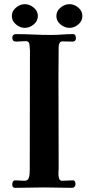

<svg xmlns="http://www.w3.org/2000/svg" viewBox="-20 -896 453 923"><path d="M345 -713Q345 -696 329 -696Q317 -696 304.5 -696.5Q292 -697 280 -697Q270 -697 266 -688.5Q262 -680 262 -671Q262 -636 261.5 -600.5Q261 -565 261 -530Q261 -420 261.5 -309.5Q262 -199 262 -89Q262 -82 261 -67Q260 -52 263.5 -39.5Q267 -27 278 -27Q291 -27 304 -28Q317 -29 330 -29Q337 -29 340 -23.5Q343 -18 343 -11Q343 -4 338.5 1.5Q334 7 326 7Q292 7 258.5 6Q225 5 191 5Q157 5 123 6Q89 7 55 7Q45 7 42 3Q39 -1 39 -10Q39 -18 42.5 -23.5Q46 -29 54 -29Q65 -29 76 -28Q87 -27 97 -27Q111 -27 116 -36Q121 -45 122 -57.5Q123 -70 123 -79L124 -653Q124 -662 122 -679.5Q120 -697 108 -698Q105 -698 102.5 -698Q100 -698 97 -698Q87 -698 77.5 -697Q68 -696 58 -696Q39 -696 39 -715Q39 -722 43.5 -727Q48 -732 55 -732Q98 -732 140.5 -730Q183 -728 226 -728Q252 -728 278.5 -730Q305 -732 331 -732Q339 -732 342 -726Q345 -720 345 -713ZM162 -819Q162 -795 142 -778.5Q122 -762 99 -762Q77 -762 57 -778.5Q37 -795 37 -819Q37 -843 57 -859.5Q77 -876 99 -876Q122 -876 142 -859.5Q162 -843 162 -819ZM376 -819Q376 -795 356.5 -778.5Q337 -762 314 -762Q291 -762 271 -778.5Q251 -795 251 -819Q251 -843 271 -859.5Q291 -876 314 -876Q337 -876 356.5 -859.5Q376 -843 376 -819Z"/></svg>

Font: Kaisei HarunoUmi
Style: Bold
Weight: 700
Designer: Font-Kai, 金井和夫
Foundry: KAZUO KANAI
Version: Version 5.003